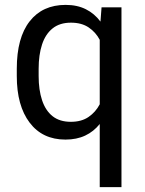

<svg xmlns="http://www.w3.org/2000/svg" viewBox="-20 -558 591 781"><path d="M393.1 -528.3H474.1V203.1H385.7V-53.7Q361.3 -22.9 326.7 -6.6Q292 9.8 246.1 9.8Q152.8 9.8 100.6 -59.1Q48.3 -127.9 48.3 -248.5V-278.3Q48.3 -404.3 100.6 -471.2Q152.8 -538.1 247.1 -538.1Q293.9 -538.1 329.1 -520.5Q364.3 -502.9 388.7 -470.2ZM268.1 -62.5Q311.5 -62.5 340.3 -82.3Q369.1 -102.1 385.7 -133.8V-396Q369.6 -426.8 340.8 -446.3Q312 -465.8 268.6 -465.8Q223.1 -465.8 194.1 -442.6Q165 -419.4 151.1 -377.2Q137.2 -335 137.2 -278.3V-248.5Q137.2 -192.4 151.1 -150.4Q165 -108.4 193.8 -85.4Q222.7 -62.5 268.1 -62.5Z"/></svg>

Font: Robert Sans Medium
Style: Regular
Weight: 500
Designer: Christian Robertson (extended by Adam Twardoch)
Foundry: Google
Version: Version 12.135;April 2, 2019;FontCreator 11.5.0.2425 64-bit;